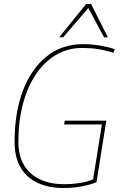

<svg xmlns="http://www.w3.org/2000/svg" viewBox="-20 -931 602 961"><path d="M296 10Q225 10 170 -15Q115 -40 84 -91Q53 -142 53 -222Q53 -368 95 -478Q137 -588 214 -649Q291 -710 394 -710Q438 -710 479.5 -703Q521 -696 554 -685L548 -667Q505 -680 469 -685.5Q433 -691 391 -691Q320 -691 261 -656.5Q202 -622 160 -559.5Q118 -497 95 -411.5Q72 -326 72 -224Q72 -150 101.5 -102.5Q131 -55 182.5 -32Q234 -9 300 -9Q344 -9 382 -15.5Q420 -22 446 -33L490 -308H301L304 -327H512L463 -19Q434 -7 390.5 1.5Q347 10 296 10ZM276 -744 411 -911H436L520 -744H501L422 -891L296 -744Z"/></svg>

Font: Georama Thin
Style: Italic
Weight: 100
Italic angle: -9°
Designer: Jean-Baptiste Levee
Foundry: Production Type
Version: Version 1.000